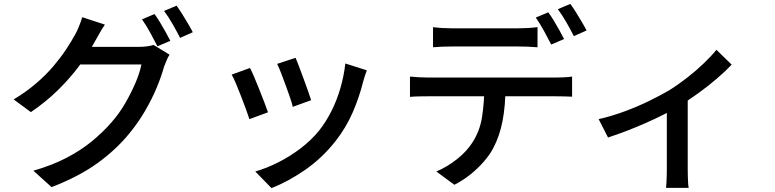

<svg xmlns="http://www.w3.org/2000/svg" viewBox="-20 -880 3970 983"><path d="M771 -808Q784 -791 799 -766Q814 -741 828 -716Q842 -691 852 -671L786 -643Q771 -673 749 -713Q727 -753 707 -781ZM884 -851Q898 -832 913.5 -807Q929 -782 943.5 -757.5Q958 -733 967 -715L902 -686Q886 -718 863.5 -757Q841 -796 820 -824ZM848 -600Q840 -588 833 -571Q826 -554 820 -539Q807 -491 783 -433Q759 -375 724 -314.5Q689 -254 644 -199Q575 -114 479.5 -45Q384 24 244 78L151 -6Q248 -34 321.5 -72.5Q395 -111 451.5 -157.5Q508 -204 552 -255Q590 -298 620.5 -350.5Q651 -403 673.5 -455.5Q696 -508 704 -550H348L386 -640Q399 -640 430.5 -640Q462 -640 502.5 -640Q543 -640 582.5 -640Q622 -640 651.5 -640Q681 -640 691 -640Q712 -640 732 -642.5Q752 -645 766 -650ZM517 -754Q502 -732 487.5 -706Q473 -680 465 -666Q434 -608 386.5 -544Q339 -480 277 -419Q215 -358 138 -306L50 -371Q115 -410 166 -454Q217 -498 254.5 -542.5Q292 -587 319 -628Q346 -669 364 -702Q373 -717 384 -744Q395 -771 401 -792Z M1493 -584Q1500 -569 1511 -539.5Q1522 -510 1534.5 -476.5Q1547 -443 1557.5 -413Q1568 -383 1573 -367L1479 -333Q1475 -351 1465 -380.5Q1455 -410 1443 -442.5Q1431 -475 1419.5 -505Q1408 -535 1399 -553ZM1858 -520Q1851 -501 1846.5 -487Q1842 -473 1839 -461Q1819 -381 1785.5 -304Q1752 -227 1699 -159Q1630 -71 1542.5 -10.5Q1455 50 1370 83L1287 -2Q1343 -18 1403 -48Q1463 -78 1518.5 -120Q1574 -162 1615 -213Q1649 -256 1677 -311.5Q1705 -367 1723 -429.5Q1741 -492 1748 -555ZM1260 -532Q1269 -515 1281.5 -485.5Q1294 -456 1307.5 -422Q1321 -388 1333 -357Q1345 -326 1352 -305L1257 -270Q1251 -289 1239 -321.5Q1227 -354 1213.5 -389Q1200 -424 1187.5 -453.5Q1175 -483 1166 -498Z M2197 -741Q2220 -738 2245 -736.5Q2270 -735 2294 -735Q2312 -735 2346.5 -735Q2381 -735 2423 -735Q2465 -735 2506.5 -735Q2548 -735 2581.5 -735Q2615 -735 2632 -735Q2655 -735 2681.5 -736.5Q2708 -738 2732 -741V-638Q2708 -640 2682 -641Q2656 -642 2632 -642Q2615 -642 2581.5 -642Q2548 -642 2506.5 -642Q2465 -642 2423 -642Q2381 -642 2347 -642Q2313 -642 2295 -642Q2270 -642 2244 -641Q2218 -640 2197 -638ZM2079 -488Q2100 -486 2123.5 -484.5Q2147 -483 2170 -483Q2183 -483 2221.5 -483Q2260 -483 2315.5 -483Q2371 -483 2434.5 -483Q2498 -483 2562 -483Q2626 -483 2681 -483Q2736 -483 2774.5 -483Q2813 -483 2825 -483Q2841 -483 2865.5 -484Q2890 -485 2909 -488V-385Q2891 -386 2867.5 -386.5Q2844 -387 2825 -387Q2813 -387 2774.5 -387Q2736 -387 2681 -387Q2626 -387 2562 -387Q2498 -387 2434.5 -387Q2371 -387 2315.5 -387Q2260 -387 2221.5 -387Q2183 -387 2170 -387Q2148 -387 2124 -386.5Q2100 -386 2079 -384ZM2568 -435Q2568 -339 2553 -261Q2538 -183 2505 -121Q2487 -87 2457 -52.5Q2427 -18 2388.5 13Q2350 44 2306 66L2214 -2Q2269 -25 2319.5 -65Q2370 -105 2399 -151Q2437 -210 2448 -281.5Q2459 -353 2460 -434ZM2787 -817Q2800 -800 2815 -775Q2830 -750 2844 -725Q2858 -700 2868 -680L2802 -652Q2787 -682 2765 -722Q2743 -762 2723 -790ZM2900 -860Q2914 -841 2929.5 -816Q2945 -791 2959.5 -766.5Q2974 -742 2983 -724L2918 -695Q2902 -727 2879.5 -766Q2857 -805 2836 -833Z M3045 -270Q3111 -285 3178.5 -310Q3246 -335 3305 -364Q3364 -393 3405 -417Q3453 -447 3499 -483Q3545 -519 3583.5 -556Q3622 -593 3648 -625L3726 -549Q3697 -518 3652.5 -479.5Q3608 -441 3555.5 -403Q3503 -365 3450 -333Q3417 -313 3375 -292Q3333 -271 3285.5 -250Q3238 -229 3188.5 -210Q3139 -191 3093 -176ZM3394 -358 3501 -381V-14Q3501 2 3501.5 21.5Q3502 41 3503 57Q3504 73 3506 82H3390Q3391 73 3392 57Q3393 41 3393.5 21.5Q3394 2 3394 -14Z"/></svg>

Font: Noto Sans SC Thin Medium
Style: Regular
Weight: 500
Version: Version 2.004-H2;hotconv 1.0.118;makeotfexe 2.5.65603